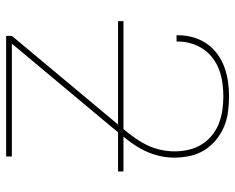

<svg xmlns="http://www.w3.org/2000/svg" viewBox="-92 -692 783 640"><g transform="rotate(90 300.0 -371.5)"><path d="M99 0V-19L388 -365Q406 -386 423.5 -408Q441 -430 455 -454Q469 -478 476.5 -505.5Q484 -533 484 -561Q484 -584 479 -607Q474 -630 462 -650Q450 -670 432 -685Q414 -700 392.5 -708.5Q371 -717 347.5 -720.5Q324 -724 301 -724Q279 -724 256.5 -721Q234 -718 213.5 -710.5Q193 -703 174.5 -689.5Q156 -676 143.5 -657.5Q131 -639 124.5 -617.5Q118 -596 118 -574Q118 -572 118 -570.5Q118 -569 118 -568H97Q97 -570 97 -571.5Q97 -573 97 -574Q97 -599 104 -623.5Q111 -648 125 -668.5Q139 -689 159.5 -704Q180 -719 203.5 -727.5Q227 -736 251.5 -739.5Q276 -743 301 -743Q327 -743 353 -739.5Q379 -736 402.5 -726Q426 -716 446.5 -699Q467 -682 480.5 -660Q494 -638 499.5 -612Q505 -586 505 -561Q505 -531 497 -502Q489 -473 474.5 -447.5Q460 -422 441 -398.5Q422 -375 404 -353L125 -19H501V0ZM551 -373H50V-391H551Z"/></g></svg>

Font: Iosevka SS04 Thin Extended
Style: Regular
Weight: 100
Width: 7
Monospace: yes
Designer: Belleve Invis
Foundry: Belleve Invis
Version: Version 19.0.0; ttfautohint (v1.8.4)